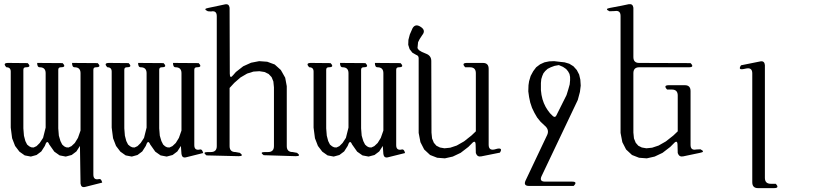

<svg xmlns="http://www.w3.org/2000/svg" viewBox="-20 -798 4040 951"><path d="M33.2 -166V-443.4Q33.2 -464.8 11.7 -464.8Q-8.8 -486.3 20.5 -486.3L117.2 -485.4Q137.7 -464.8 108.4 -464.8Q95.7 -464.8 95.7 -452.1V-162.1L98.6 -126L105.5 -99.6L114.3 -82L125 -73.2L134.8 -68.4L146.5 -67.4L161.1 -74.2L176.8 -89.8L193.4 -115.2L206.1 -166V-435.5Q206.1 -464.8 176.8 -464.8Q164.1 -464.8 164.1 -486.3L290 -485.4Q310.5 -464.8 281.2 -464.8Q268.6 -464.8 268.6 -452.1V-162.1L271.5 -126L279.3 -99.6L288.1 -82L297.9 -73.2L307.6 -68.4L319.3 -67.4L334 -74.2L350.6 -89.8L366.2 -115.2L378.9 -151.4V-435.5Q378.9 -464.8 349.6 -464.8Q336.9 -464.8 336.9 -486.3L463.9 -485.4Q484.4 -464.8 455.1 -464.8Q442.4 -464.8 442.4 -452.1V66.4Q442.4 95.7 470.7 88.9Q481.4 85.9 486.3 106.4L401.4 127.9Q381.8 132.8 378.9 111.3L376 -75.2L358.4 -47.9L335 -30.3L305.7 -22.5L275.4 -28.3L249 -46.9L223.6 -83Q212.9 -109.4 202.1 -75.2L184.6 -47.9L161.1 -30.3L132.8 -22.5L102.5 -28.3L76.2 -46.9L54.7 -75.2L40 -113.3Z M533.2 -166V-443.4Q533.2 -464.8 511.7 -464.8Q491.2 -486.3 520.5 -486.3L617.2 -485.4Q637.7 -464.8 608.4 -464.8Q595.7 -464.8 595.7 -452.1V-162.1L598.6 -126L605.5 -99.6L614.3 -82L625 -73.2L634.8 -68.4L646.5 -67.4L661.1 -74.2L676.8 -89.8L693.4 -115.2L706.1 -166V-435.5Q706.1 -464.8 676.8 -464.8Q664.1 -464.8 664.1 -486.3L790 -485.4Q810.5 -464.8 781.2 -464.8Q768.6 -464.8 768.6 -452.1V-162.1L771.5 -126L779.3 -99.6L788.1 -82L797.9 -73.2L807.6 -68.4L819.3 -67.4L834 -74.2L850.6 -89.8L866.2 -115.2L878.9 -151.4V-435.5Q878.9 -464.8 849.6 -464.8Q836.9 -464.8 836.9 -486.3L963.9 -485.4Q984.4 -464.8 955.1 -464.8Q942.4 -464.8 942.4 -452.1V-79.1Q942.4 -50.8 970.7 -57.6Q981.4 -60.5 986.3 -40L900.4 -18.6Q881.8 -14.6 878.9 -35.2L876 -75.2L858.4 -47.9L835 -30.3L805.7 -22.5L775.4 -28.3L749 -46.9L723.6 -83Q712.9 -109.4 702.1 -75.2L684.6 -47.9L661.1 -30.3L632.8 -22.5L602.5 -28.3L576.2 -46.9L554.7 -75.2L540 -113.3Z M1286.1 -29.3Q1263.7 -44.9 1292 -44.9H1307.6Q1336.9 -44.9 1336.9 -74.2V-365.2L1334 -394.5L1325.2 -416L1310.5 -431.6L1290 -441.4L1264.6 -445.3L1235.4 -443.4L1204.1 -433.6L1170.9 -414.1L1140.6 -387.7L1117.2 -362.3V-74.2Q1117.2 -44.9 1146.5 -44.9L1168 -41Q1190.4 -24.4 1162.1 -24.4L1002.9 -28.3Q980.5 -44.9 1008.8 -44.9H1024.4Q1053.7 -44.9 1053.7 -74.2V-717.8Q1053.7 -747.1 1025.4 -741.2L1009.8 -742.2Q983.4 -753.9 1011.7 -758.8L1062.5 -769.5L1094.7 -776.4Q1114.3 -780.3 1117.2 -759.8L1118.2 -433.6Q1118.2 -404.3 1135.7 -426.8L1148.4 -441.4L1184.6 -469.7L1223.6 -487.3L1263.7 -495.1L1303.7 -492.2L1340.8 -478.5L1371.1 -451.2L1392.6 -413.1L1400.4 -371.1V-74.2Q1400.4 -44.9 1429.7 -44.9L1451.2 -41Q1473.6 -24.4 1445.3 -24.4Z M1533.2 -166V-443.4Q1533.2 -464.8 1511.7 -464.8Q1491.2 -486.3 1520.5 -486.3L1617.2 -485.4Q1637.7 -464.8 1608.4 -464.8Q1595.7 -464.8 1595.7 -452.1V-162.1L1598.6 -126L1605.5 -99.6L1614.3 -82L1625 -73.2L1634.8 -68.4L1646.5 -67.4L1661.1 -74.2L1676.8 -89.8L1693.4 -115.2L1706.1 -166V-435.5Q1706.1 -464.8 1676.8 -464.8Q1664.1 -464.8 1664.1 -486.3L1790 -485.4Q1810.5 -464.8 1781.2 -464.8Q1768.6 -464.8 1768.6 -452.1V-162.1L1771.5 -126L1779.3 -99.6L1788.1 -82L1797.9 -73.2L1807.6 -68.4L1819.3 -67.4L1834 -74.2L1850.6 -89.8L1866.2 -115.2L1878.9 -151.4V-435.5Q1878.9 -464.8 1849.6 -464.8Q1836.9 -464.8 1836.9 -486.3L1963.9 -485.4Q1984.4 -464.8 1955.1 -464.8Q1942.4 -464.8 1942.4 -452.1V-79.1Q1942.4 -50.8 1970.7 -57.6Q1981.4 -60.5 1986.3 -40L1900.4 -18.6Q1881.8 -14.6 1878.9 -35.2L1876 -75.2L1858.4 -47.9L1835 -30.3L1805.7 -22.5L1775.4 -28.3L1749 -46.9L1723.6 -83Q1712.9 -109.4 1702.1 -75.2L1684.6 -47.9L1661.1 -30.3L1632.8 -22.5L1602.5 -28.3L1576.2 -46.9L1554.7 -75.2L1540 -113.3Z M2400.4 -81.1Q2400.4 -51.8 2428.7 -57.6L2443.4 -61.5Q2471.7 -66.4 2456.1 -42L2363.3 -23.4Q2343.8 -19.5 2336.9 -40L2335.9 -79.1Q2335.9 -108.4 2316.4 -86.9L2299.8 -70.3L2261.7 -41L2222.7 -22.5L2183.6 -13.7L2145.5 -16.6L2110.4 -30.3L2081.1 -57.6L2062.5 -93.8L2053.7 -139.6V-509.8Q2053.7 -522.5 2041 -526.4L2022.5 -537.1L2008.8 -554.7L2002 -576.2L2002.9 -600.6L2009.8 -627L2023.4 -658.2Q2038.1 -683.6 2066.4 -663.1Q2089.8 -646.5 2071.3 -624L2058.6 -604.5L2050.8 -588.9L2047.9 -559.6L2054.7 -549.8L2069.3 -541L2089.8 -532.2Q2116.2 -522.5 2116.2 -496.1L2117.2 -141.6L2120.1 -112.3L2128.9 -90.8L2141.6 -76.2L2159.2 -67.4L2181.6 -63.5L2210 -66.4L2242.2 -77.1L2278.3 -97.7L2315.4 -127L2336.9 -147.5V-435.5Q2336.9 -464.8 2307.6 -464.8H2284.2Q2263.7 -486.3 2293 -486.3H2372.1Q2400.4 -486.3 2400.4 -457Z M2662.1 75.2Q2650.4 101.6 2679.7 101.6H2813.5Q2842.8 101.6 2821.3 123H2600.6Q2571.3 123 2583 96.7L2690.4 -129.9Q2702.1 -156.2 2676.8 -176.8L2657.2 -195.3L2640.6 -215.8L2627 -239.3L2615.2 -263.7L2606.4 -290L2600.6 -317.4L2596.7 -345.7L2597.7 -376L2600.6 -395.5L2608.4 -421.9L2621.1 -445.3L2635.7 -464.8L2655.3 -479.5L2676.8 -489.3L2700.2 -494.1L2724.6 -495.1L2757.8 -491.2L2776.4 -489.3L2799.8 -482.4L2820.3 -469.7L2836.9 -451.2L2848.6 -428.7L2854.5 -403.3L2856.4 -374L2852.5 -342.8L2841.8 -302.7ZM2801.8 -379.9 2803.7 -400.4V-417L2800.8 -431.6L2793.9 -444.3L2784.2 -456.1L2768.6 -466.8L2748 -475.6L2726.6 -471.7L2708 -464.8L2692.4 -457L2680.7 -446.3L2671.9 -435.5L2666 -421.9L2661.1 -406.2L2659.2 -386.7V-370.1V-351.6L2662.1 -328.1L2667 -306.6L2673.8 -287.1L2682.6 -268.6L2692.4 -252.9L2704.1 -237.3L2718.8 -222.7Q2729.5 -213.9 2735.4 -225.6L2786.1 -327.1L2794.9 -355.5Z M3400.4 -485.4Q3420.9 -464.8 3392.6 -464.8H3146.5Q3117.2 -464.8 3117.2 -435.5V-141.6L3120.1 -112.3L3128.9 -90.8L3141.6 -76.2L3159.2 -67.4L3181.6 -63.5L3210 -66.4L3242.2 -77.1L3278.3 -97.7L3315.4 -127L3336.9 -147.5V-325.2Q3336.9 -354.5 3307.6 -354.5H3284.2Q3263.7 -376 3293 -376H3372.1Q3400.4 -376 3400.4 -346.7V-80.1Q3400.4 -51.8 3428.7 -57.6L3449.2 -58.6Q3475.6 -45.9 3447.3 -41L3363.3 -23.4Q3343.8 -19.5 3336.9 -40L3335.9 -79.1Q3335.9 -108.4 3316.4 -86.9L3299.8 -70.3L3261.7 -41L3222.7 -22.5L3183.6 -13.7L3145.5 -16.6L3110.4 -30.3L3081.1 -57.6L3062.5 -93.8L3053.7 -139.6V-718.8Q3053.7 -748 3025.4 -743.2L2999 -742.2Q2972.7 -753.9 3001 -758.8L3057.6 -769.5L3094.7 -777.3Q3114.3 -780.3 3117.2 -759.8V-515.6Q3117.2 -486.3 3145.5 -486.3Z M3706.1 -434.6Q3706.1 -463.9 3677.7 -459L3663.1 -456.1Q3633.8 -450.2 3650.4 -474.6L3747.1 -494.1Q3766.6 -497.1 3768.6 -475.6V83Q3768.6 112.3 3797.9 112.3H3822.3Q3842.8 133.8 3813.5 133.8H3734.4Q3706.1 133.8 3706.1 104.5Z"/></svg>

Font: B2 Hana
Style: Regular
Weight: 500
Version: 2020-08-05; (max)